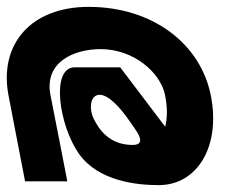

<svg xmlns="http://www.w3.org/2000/svg" viewBox="-51 -528 701 559"><path d="M22 0H145C145 0 117 -145 96 -251C77 -348 165 -385 242 -385C337 -385 417 -318 430 -249C437 -213 436 -183 430 -159L299 -332H166C96 -331 121 -162 179 -80C236 0 348 11 411 11C523 11 592 -101 563 -249C534 -399 395 -508 207 -508C38 -508 -55 -398 -26 -249ZM223 -180C207 -210 211 -252 239 -252C267 -252 302 -210 323 -180C341 -153 383 -106 335 -106C267 -106 237 -152 223 -180Z"/></svg>

Font: Charger EcoBlack
Style: OpObl
Weight: 1000
Designer: Jasper
Foundry: Cannot Into Space Fonts
Version: Version 1.1